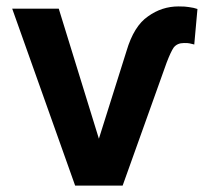

<svg xmlns="http://www.w3.org/2000/svg" viewBox="-20 -575 654 598"><path d="M288 -143 374 -416Q397 -494 441 -524Q484 -555 536 -555Q558 -555 568 -553Q584 -551 595 -547L585 -436Q588 -436 570 -440Q566 -441 553 -441Q532 -441 521 -427Q512 -414 499 -380L362 3H214L18 -548H163Z"/></svg>

Font: Sinter Bold
Style: Regular
Weight: 700
Foundry: Adobe & rsms
Version: Version 1.000